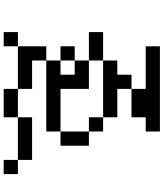

<svg xmlns="http://www.w3.org/2000/svg" viewBox="57 -943 886 1040"><g transform="rotate(90 500.0 -423.0)"><path d="M615.4 -153.8H846.2V-76.9H923.1V0H846.2V-76.9H615.4ZM230.8 -846.2H692.3V-769.2H615.4V-692.3H461.5V-769.2H230.8ZM153.8 -461.5V-538.5H307.7V-615.4H384.6V-692.3H461.5V-615.4H615.4V-538.5H692.3V-461.5H769.2V-307.7H692.3V-230.8H307.7V-153.8H461.5V-76.9H615.4V0H461.5V-76.9H230.8V0H153.8V-76.9H230.8V-230.8H307.7V-307.7H384.6V-384.6H307.7V-461.5H461.5V-307.7H692.3V-461.5H615.4V-538.5H307.7V-461.5ZM307.7 -384.6V-307.7H230.8V-384.6Z"/></g></svg>

Font: Mintsoda - Lime Green 13x16
Style: Regular
Weight: 400
Designer: Mintsoda-15
Version: Version 1.0